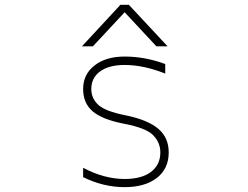

<svg xmlns="http://www.w3.org/2000/svg" viewBox="-20 -772 1040 804"><path d="M681.6 -578.1H634.8L502 -720.7L369.1 -578.1H323.2L484.4 -752H519.5ZM328.1 -399.4Q328.1 -460.9 376 -498Q423.8 -535.2 502 -535.2Q586.9 -535.2 671.9 -503.9V-463.9Q581.1 -500 502 -500Q436.5 -500 399.4 -473.1Q362.3 -446.3 362.3 -399.4Q362.3 -359.4 392.1 -332.5Q421.9 -305.7 505.9 -289.1Q597.7 -270.5 642.1 -233.4Q686.5 -196.3 686.5 -133.8Q686.5 -65.4 636.7 -26.9Q586.9 11.7 502 11.7Q413.1 11.7 328.1 -30.3V-69.3Q417 -22.5 502 -22.5Q573.2 -22.5 612.3 -52.2Q651.4 -82 651.4 -133.8Q651.4 -174.8 621.6 -205.6Q591.8 -236.3 499 -253.9Q408.2 -271.5 368.2 -305.7Q328.1 -339.8 328.1 -399.4Z"/></svg>

Font: GenEi Gothic M ExtraLight
Style: Regular
Weight: 200
Designer: o_tamon (Modified); [Source Han Sans]
Ryoko NISHIZUKA  (kana & ideographs); Paul D. Hunt (Latin, Greek & Cyrillic); Wenl
Version: Version 1.1a;Original Version 1.004